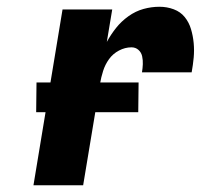

<svg xmlns="http://www.w3.org/2000/svg" viewBox="-20 -548 640 568"><path d="M79 0 165 -520H312L296 -424Q308 -446 323.5 -465.5Q339 -485 360 -500Q381 -515 404.5 -521.5Q428 -528 452 -528Q474 -528 494 -520.5Q514 -513 526.5 -497.5Q539 -482 545 -462Q551 -442 553 -420.5Q555 -399 553 -377.5Q551 -356 547 -334H400Q402 -346 402.5 -358Q403 -370 400.5 -381.5Q398 -393 389.5 -400.5Q381 -408 369 -408Q350 -408 332 -398.5Q314 -389 302.5 -373Q291 -357 285 -338Q279 -319 276 -301L226 0ZM389 -216H87L88 -304H390Z"/></svg>

Font: Iosevka Heavy Extended
Style: Italic
Weight: 900
Width: 7
Italic angle: -9°
Monospace: yes
Designer: Belleve Invis
Foundry: Belleve Invis
Version: Version 32.5.0; ttfautohint (v1.8.4)